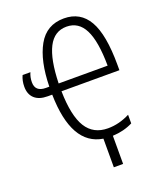

<svg xmlns="http://www.w3.org/2000/svg" viewBox="-163 -825 925 1109"><g transform="rotate(-20 300.0 -270.5)"><path d="M564 -333H208Q211 -181 255 -110.5Q299 -40 388 -40Q457 -40 523 -74V-21Q468 7 399 10V183H342V7Q157 -22 151 -333H123Q71 -333 43 -358.5Q15 -384 15 -431Q15 -468 29 -498H77Q65 -471 65 -440Q65 -382 130 -382H151Q154 -540 205.5 -632Q257 -724 364 -724Q465 -724 514.5 -638Q564 -552 564 -365ZM509 -381Q508 -531 472 -602.5Q436 -674 362 -674Q287 -674 249.5 -601Q212 -528 208 -381Z"/></g></svg>

Font: Noto Sans Mono UI Light
Style: Regular
Weight: 300
Monospace: yes
Designer: Monotype Design team
Foundry: Monotype Imaging Inc.
Version: Version 1.000